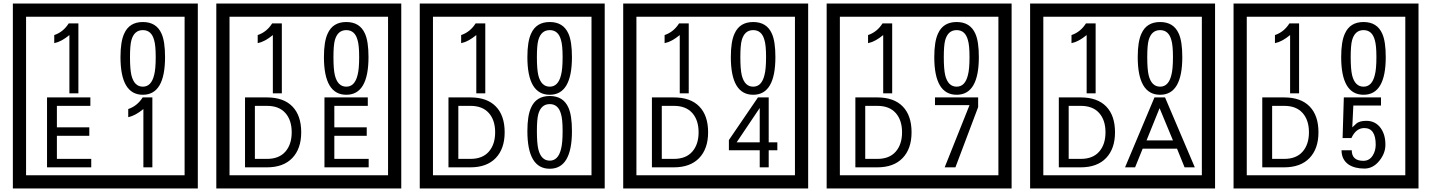

<svg xmlns="http://www.w3.org/2000/svg" viewBox="-20 -980 8125 1090"><path d="M1103 90H53V-960H1103ZM1028 15V-885H128V15ZM425 -450H374V-781Q328 -743 288 -735V-781Q339 -798 370 -847H425ZM917 -656Q917 -442 791 -442Q664 -442 664 -656Q664 -744 685 -789Q714 -855 791 -855Q868 -855 897 -789Q917 -745 917 -656ZM864 -656Q864 -723 855 -752Q840 -809 791 -809Q742 -809 726 -752Q718 -723 718 -656Q718 -587 726 -553Q742 -488 791 -488Q839 -488 855 -554Q864 -587 864 -656ZM498 -30H247V-427H493V-379H303V-257H487V-209H303V-78H498ZM845 -30H794V-361Q748 -323 708 -315V-361Q759 -378 790 -427H845Z M2258 90H1208V-960H2258ZM2183 15V-885H1283V15ZM1580 -450H1529V-781Q1483 -743 1443 -735V-781Q1494 -798 1525 -847H1580ZM2072 -656Q2072 -442 1946 -442Q1819 -442 1819 -656Q1819 -744 1840 -789Q1869 -855 1946 -855Q2023 -855 2052 -789Q2072 -745 2072 -656ZM2019 -656Q2019 -723 2010 -752Q1995 -809 1946 -809Q1897 -809 1881 -752Q1873 -723 1873 -656Q1873 -587 1881 -553Q1897 -488 1946 -488Q1994 -488 2010 -554Q2019 -587 2019 -656ZM1690 -229Q1690 -136 1639.5 -83Q1589 -30 1495 -30H1371V-427H1495Q1590 -427 1640 -375.5Q1690 -324 1690 -229ZM1636 -229Q1636 -298 1600 -338.5Q1564 -379 1496 -379H1427V-78H1496Q1564 -78 1600 -119Q1636 -160 1636 -229ZM2073 -30H1822V-427H2068V-379H1878V-257H2062V-209H1878V-78H2073Z M3413 90H2363V-960H3413ZM3338 15V-885H2438V15ZM2735 -450H2684V-781Q2638 -743 2598 -735V-781Q2649 -798 2680 -847H2735ZM3227 -656Q3227 -442 3101 -442Q2974 -442 2974 -656Q2974 -744 2995 -789Q3024 -855 3101 -855Q3178 -855 3207 -789Q3227 -745 3227 -656ZM3174 -656Q3174 -723 3165 -752Q3150 -809 3101 -809Q3052 -809 3036 -752Q3028 -723 3028 -656Q3028 -587 3036 -553Q3052 -488 3101 -488Q3149 -488 3165 -554Q3174 -587 3174 -656ZM2845 -229Q2845 -136 2794.5 -83Q2744 -30 2650 -30H2526V-427H2650Q2745 -427 2795 -375.5Q2845 -324 2845 -229ZM2791 -229Q2791 -298 2755 -338.5Q2719 -379 2651 -379H2582V-78H2651Q2719 -78 2755 -119Q2791 -160 2791 -229ZM3227 -236Q3227 -22 3101 -22Q2974 -22 2974 -236Q2974 -324 2995 -369Q3024 -435 3101 -435Q3178 -435 3207 -369Q3227 -325 3227 -236ZM3174 -236Q3174 -303 3165 -332Q3150 -389 3101 -389Q3052 -389 3036 -332Q3028 -303 3028 -236Q3028 -167 3036 -133Q3052 -68 3101 -68Q3149 -68 3165 -134Q3174 -167 3174 -236Z M4568 90H3518V-960H4568ZM4493 15V-885H3593V15ZM3890 -450H3839V-781Q3793 -743 3753 -735V-781Q3804 -798 3835 -847H3890ZM4382 -656Q4382 -442 4256 -442Q4129 -442 4129 -656Q4129 -744 4150 -789Q4179 -855 4256 -855Q4333 -855 4362 -789Q4382 -745 4382 -656ZM4329 -656Q4329 -723 4320 -752Q4305 -809 4256 -809Q4207 -809 4191 -752Q4183 -723 4183 -656Q4183 -587 4191 -553Q4207 -488 4256 -488Q4304 -488 4320 -554Q4329 -587 4329 -656ZM4000 -229Q4000 -136 3949.5 -83Q3899 -30 3805 -30H3681V-427H3805Q3900 -427 3950 -375.5Q4000 -324 4000 -229ZM3946 -229Q3946 -298 3910 -338.5Q3874 -379 3806 -379H3737V-78H3806Q3874 -78 3910 -119Q3946 -160 3946 -229ZM4393 -127H4344V-30H4293V-127H4118V-185L4283 -427H4344V-172H4393ZM4293 -172V-367L4162 -172Z M5723 90H4673V-960H5723ZM5648 15V-885H4748V15ZM5045 -450H4994V-781Q4948 -743 4908 -735V-781Q4959 -798 4990 -847H5045ZM5537 -656Q5537 -442 5411 -442Q5284 -442 5284 -656Q5284 -744 5305 -789Q5334 -855 5411 -855Q5488 -855 5517 -789Q5537 -745 5537 -656ZM5484 -656Q5484 -723 5475 -752Q5460 -809 5411 -809Q5362 -809 5346 -752Q5338 -723 5338 -656Q5338 -587 5346 -553Q5362 -488 5411 -488Q5459 -488 5475 -554Q5484 -587 5484 -656ZM5155 -229Q5155 -136 5104.5 -83Q5054 -30 4960 -30H4836V-427H4960Q5055 -427 5105 -375.5Q5155 -324 5155 -229ZM5101 -229Q5101 -298 5065 -338.5Q5029 -379 4961 -379H4892V-78H4961Q5029 -78 5065 -119Q5101 -160 5101 -229ZM5533 -372 5404 -30H5343L5484 -383H5288V-427H5533Z M6878 90H5828V-960H6878ZM6803 15V-885H5903V15ZM6200 -450H6149V-781Q6103 -743 6063 -735V-781Q6114 -798 6145 -847H6200ZM6692 -656Q6692 -442 6566 -442Q6439 -442 6439 -656Q6439 -744 6460 -789Q6489 -855 6566 -855Q6643 -855 6672 -789Q6692 -745 6692 -656ZM6639 -656Q6639 -723 6630 -752Q6615 -809 6566 -809Q6517 -809 6501 -752Q6493 -723 6493 -656Q6493 -587 6501 -553Q6517 -488 6566 -488Q6614 -488 6630 -554Q6639 -587 6639 -656ZM6310 -229Q6310 -136 6259.5 -83Q6209 -30 6115 -30H5991V-427H6115Q6210 -427 6260 -375.5Q6310 -324 6310 -229ZM6256 -229Q6256 -298 6220 -338.5Q6184 -379 6116 -379H6047V-78H6116Q6184 -78 6220 -119Q6256 -160 6256 -229ZM6763 -30H6705L6662 -136H6467L6424 -30H6367L6534 -427H6594ZM6639 -183 6563 -366 6489 -183Z M8033 90H6983V-960H8033ZM7958 15V-885H7058V15ZM7355 -450H7304V-781Q7258 -743 7218 -735V-781Q7269 -798 7300 -847H7355ZM7847 -656Q7847 -442 7721 -442Q7594 -442 7594 -656Q7594 -744 7615 -789Q7644 -855 7721 -855Q7798 -855 7827 -789Q7847 -745 7847 -656ZM7794 -656Q7794 -723 7785 -752Q7770 -809 7721 -809Q7672 -809 7656 -752Q7648 -723 7648 -656Q7648 -587 7656 -553Q7672 -488 7721 -488Q7769 -488 7785 -554Q7794 -587 7794 -656ZM7465 -229Q7465 -136 7414.5 -83Q7364 -30 7270 -30H7146V-427H7270Q7365 -427 7415 -375.5Q7465 -324 7465 -229ZM7411 -229Q7411 -298 7375 -338.5Q7339 -379 7271 -379H7202V-78H7271Q7339 -78 7375 -119Q7411 -160 7411 -229ZM7845 -160Q7846 -111 7810.5 -67Q7775 -23 7726 -23Q7671 -23 7636 -46Q7596 -74 7596 -127H7654Q7654 -67 7720 -67Q7754 -67 7773 -97Q7790 -124 7790 -159Q7790 -253 7725 -253Q7678 -253 7652 -196H7602L7609 -427H7820V-381H7663L7657 -257Q7670 -269 7683 -281Q7702 -294 7737 -294Q7789 -294 7819 -252Q7845 -215 7845 -160Z"/></svg>

Font: Unicode BMP Fallback SIL
Style: Regular
Weight: 400
Foundry: NRSI, SIL International
Version: Version 5.1 Based on Unicode 5.1